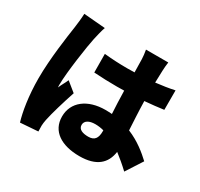

<svg xmlns="http://www.w3.org/2000/svg" viewBox="-173 -1011 1345 1290"><g transform="rotate(30 500.0 -366.5)"><path d="M299 -777 132 -791C131 -754 125 -708 121 -678C110 -604 82 -416 82 -263C82 -127 102 -10 123 58L260 48C259 32 259 14 259 3C259 -7 262 -30 265 -44C277 -102 307 -203 337 -293L264 -352C251 -322 238 -303 226 -274C225 -278 225 -294 225 -297C225 -390 260 -623 272 -675C276 -693 290 -755 299 -777ZM634 -177V-170C634 -115 615 -89 567 -89C524 -89 489 -101 489 -136C489 -168 520 -186 567 -186C589 -186 612 -183 634 -177ZM784 -790H611C615 -769 619 -736 619 -721L621 -619L565 -618C504 -618 444 -621 386 -627L387 -483C446 -479 506 -477 566 -477L622 -478C623 -415 626 -354 629 -301C613 -302 596 -303 579 -303C439 -303 347 -231 347 -119C347 -6 440 54 581 54C712 54 774 -4 787 -98C821 -72 857 -42 894 -7L976 -134C931 -176 869 -228 784 -263C781 -323 776 -394 774 -485C826 -489 875 -495 920 -501V-652C875 -642 826 -635 775 -629L778 -723C779 -745 781 -771 784 -790Z"/></g></svg>

Font: Noto Sans HK Black
Style: Regular
Weight: 900
Designer: Ryoko NISHIZUKA 西塚涼子 (kana, bopomofo & ideographs); Paul D. Hunt (Latin, Greek & Cyrillic); Sandoll Communications 산돌커뮤니
Foundry: Adobe
Version: Version 2.004;hotconv 1.0.118;makeotfexe 2.5.65603